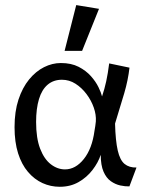

<svg xmlns="http://www.w3.org/2000/svg" viewBox="-20 -708 581 743"><path d="M211.3 14.8Q176 14.8 144.5 0.5Q112.9 -13.9 88.4 -42.6Q63.8 -71.3 50 -114.7Q36.3 -158.1 36.3 -216Q36.3 -276.6 51.5 -322.7Q66.8 -368.9 92.6 -400.5Q118.5 -432.1 150.4 -448.1Q182.3 -464.1 215.6 -464.1Q255.7 -464.1 284.3 -449.4Q312.8 -434.7 331.8 -413.4Q350.8 -392 361.2 -370.4Q371.6 -348.9 374.9 -334.8Q384.4 -363 391 -393.2Q397.6 -423.5 402.5 -462.6L481.1 -446.2Q475.6 -397.7 460.8 -347.2Q446 -296.8 425.2 -229.8Q427 -162.8 435.7 -125.4Q444.3 -88.1 462.2 -73.5Q480.1 -59 508.2 -59.7L480.8 13.3Q464.7 13.8 445.5 9.7Q426.4 5.5 408.8 -6.8Q391.3 -19.1 380.6 -43.8Q369.9 -68.5 369.8 -109Q360 -78.8 337.9 -50.2Q315.9 -21.5 284.1 -3.4Q252.4 14.8 211.3 14.8ZM231.5 -52.5Q272.3 -52.5 304.4 -92.6Q336.5 -132.8 345.7 -202.1Q347.2 -210.8 348.7 -220.2Q350.2 -229.6 350.9 -238.1Q352.6 -264 342.8 -291.9Q333 -319.8 314.6 -344.2Q296.2 -368.6 272.1 -384Q248 -399.4 219.7 -399.4Q186.9 -399.4 164.3 -380.2Q141.8 -361.1 130.8 -324.4Q119.7 -287.6 119.7 -236Q119.7 -173.4 135.3 -132.7Q151 -92 176.8 -72.2Q202.5 -52.5 231.5 -52.5ZM230 -511.1 275 -688.3 363.1 -673.8 297.7 -511.1Z"/></svg>

Font: Ancizar Sans Thin
Style: Regular
Weight: 100
Designer: Cesar Puertas, Viviana Monsalve, Julian Moncada, Julian Prieto, Jose Castro, Mariel Hernandez, Felipe Aragon, Sara Alarc
Version: Version 8.100